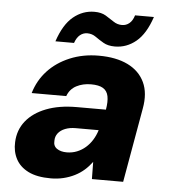

<svg xmlns="http://www.w3.org/2000/svg" viewBox="-51 -744 707 802"><g transform="rotate(5 302.0 -342.5)"><path d="M191 12Q133 12 97 -6Q61 -24 44.5 -55.5Q28 -87 30 -126Q32 -177 62 -214.5Q92 -252 146 -273Q200 -294 274 -294H396Q402 -328 397.5 -350.5Q393 -373 375.5 -383.5Q358 -394 325 -394Q291 -394 264 -380Q237 -366 226 -336H81Q97 -390 134 -430Q171 -470 226 -493Q281 -516 347 -516Q420 -516 469 -492Q518 -468 539.5 -422.5Q561 -377 549 -312L494 0H363L362 -72Q348 -53 330.5 -37.5Q313 -22 291 -11Q269 0 244 6Q219 12 191 12ZM248 -102Q271 -102 291 -110Q311 -118 327 -132Q343 -146 354.5 -164.5Q366 -183 373 -205V-206H277Q252 -206 233 -198.5Q214 -191 203.5 -177.5Q193 -164 193 -146Q191 -124 207 -113Q223 -102 248 -102ZM161 -560Q185 -632 224.5 -664.5Q264 -697 313 -697Q342 -697 361 -685.5Q380 -674 396 -663Q412 -652 432 -652Q449 -652 462.5 -663Q476 -674 483 -697H562Q538 -625 498.5 -592.5Q459 -560 410 -560Q381 -560 362 -571Q343 -582 327 -593.5Q311 -605 291 -605Q274 -605 260.5 -594Q247 -583 239 -560Z"/></g></svg>

Font: DM Sans Black
Style: Italic
Weight: 900
Italic angle: -10°
Designer: Colophon Foundry, Jonny Pinhorn
Foundry: Colophon Foundry
Version: Version 4.004;gftools[0.9.30]